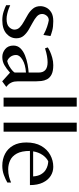

<svg xmlns="http://www.w3.org/2000/svg" viewBox="508 -1232 736 1793"><g transform="rotate(90 876.5 -335.0)"><path d="M168 12Q124 12 85.5 -1Q47 -14 28 -24V-62Q40 -56 61.5 -48Q83 -40 108.5 -34Q134 -28 157 -28Q210 -28 233 -52Q256 -76 256 -101Q256 -131 234 -152Q212 -173 179.5 -190.5Q147 -208 114 -228Q81 -248 59 -275.5Q37 -303 37 -344Q37 -371 50.5 -398.5Q64 -426 94.5 -445Q125 -464 177 -464Q230 -464 264.5 -454.5Q299 -445 316 -438L306 -372Q266 -394 230 -406Q194 -418 169 -422Q142 -422 126 -402Q110 -382 110 -360Q110 -331 133 -310.5Q156 -290 190 -272Q224 -254 257.5 -234Q291 -214 314 -187Q337 -160 337 -119Q337 -65 293.5 -26.5Q250 12 168 12Z M739 13 658 -60Q622 -27 587.5 -7.5Q553 12 512 12Q471 12 438 -15Q405 -42 405 -92Q405 -131 431 -157.5Q457 -184 497 -200Q537 -216 580 -224Q623 -232 657 -234V-328Q657 -411 561 -411Q536 -411 503.5 -405.5Q471 -400 431 -387L422 -412Q433 -421 459 -433Q485 -445 519 -454.5Q553 -464 588 -464Q645 -464 676 -447.5Q707 -431 720 -405.5Q733 -380 736 -352.5Q739 -325 739 -303V-133Q739 -99 748.5 -77Q758 -55 770.5 -43Q783 -31 791 -25ZM550 -34Q574 -39 598.5 -53.5Q623 -68 640 -83.5Q657 -99 657 -106V-209Q582 -204 537.5 -176.5Q493 -149 493 -118Q493 -87 509.5 -64.5Q526 -42 550 -34Z M891 0V-683H975V0Z M1125 0V-683H1209V0Z M1527 12Q1465 12 1415.5 -14Q1366 -40 1338 -90Q1310 -140 1310 -212Q1310 -295 1342 -351Q1374 -407 1426 -435.5Q1478 -464 1537 -464Q1584 -464 1622.5 -439.5Q1661 -415 1684.5 -366.5Q1708 -318 1708 -246H1389Q1389 -168 1413.5 -123.5Q1438 -79 1477.5 -61Q1517 -43 1560 -43Q1599 -43 1629 -51Q1659 -59 1684 -70V-35Q1653 -17 1613 -2.5Q1573 12 1527 12ZM1393 -276H1627Q1624 -321 1607.5 -349Q1591 -377 1568.5 -391.5Q1546 -406 1523.5 -411.5Q1501 -417 1486 -417Q1452 -401 1426.5 -363.5Q1401 -326 1393 -276Z"/></g></svg>

Font: Belleza
Style: Regular
Weight: 400
Designer: Eduardo Rodriguez Tunni
Foundry: Eduardo Rodriguez Tunni
Version: Version 1.003; ttfautohint (v1.8.4.7-5d5b)